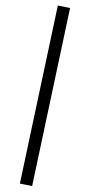

<svg xmlns="http://www.w3.org/2000/svg" viewBox="-74 -805 418 893"><g transform="rotate(-5 135.0 -359.0)"><path d="M39.1 53.7 -16.6 37.1 231.4 -772.5 287.1 -755.9Z"/></g></svg>

Font: Min Sans Light
Style: Regular
Weight: 300
Designer: Jinseong-Kim, NotoSansCJK, Nunito
Foundry: Jinseong-Kim
Version: Version 1.400;Glyphs 3.1.2 (3151)